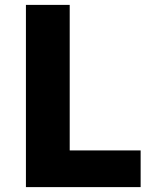

<svg xmlns="http://www.w3.org/2000/svg" viewBox="-20 -765 638 785"><path d="M86 0V-745H265V-150H555V0Z"/></svg>

Font: Noto Sans JP Thin Black
Style: Regular
Weight: 900
Version: Version 2.004-H2;hotconv 1.0.118;makeotfexe 2.5.65603